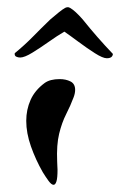

<svg xmlns="http://www.w3.org/2000/svg" viewBox="-20 -524 334 534"><path d="M129 -10Q123 -10 115 -21Q107 -32 99 -45Q79 -80 66 -117Q53 -154 53 -188Q53 -219 65 -246Q77 -273 104 -293Q119 -304 146 -304Q163 -304 176 -297.5Q189 -291 189 -274Q189 -265 185 -254Q176 -230 164 -206.5Q152 -183 144.5 -152Q137 -121 139 -75Q139 -68 139.5 -62.5Q140 -57 140 -52Q140 -29 137 -19.5Q134 -10 129 -10ZM277 -362Q266 -362 244 -376Q222 -390 198.5 -407.5Q175 -425 159 -436Q140 -425 116 -408Q92 -391 70 -377.5Q48 -364 36 -364Q30 -364 25 -366.5Q20 -369 21 -376Q49 -399 71.5 -422Q94 -445 120 -470Q134 -482 144 -490Q154 -498 161 -502Q163 -503 165 -503.5Q167 -504 169 -504Q171 -504 175 -502Q189 -494 210 -470Q230 -445 251 -421Q272 -397 294 -374Q293 -362 277 -362Z"/></svg>

Font: Grechen Fuemen
Style: Regular
Weight: 400
Designer: Robert E. Leuschke
Foundry: Robert E. Leuschke
Version: Version 1.010; ttfautohint (v1.8.3)